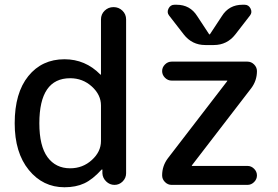

<svg xmlns="http://www.w3.org/2000/svg" viewBox="-20 -780 1171 810"><path d="M1003 -760H1012Q1029 -760 1037 -744Q1045 -728 1035 -715L973 -635Q938 -590 882 -590H846Q790 -590 755 -635L693 -715Q683 -728 691 -744Q699 -760 716 -760H725Q782 -760 812 -712L862 -636Q862 -635 864 -635Q866 -635 866 -636L916 -712Q946 -760 1003 -760ZM688 -112 938 -437Q938 -438 938.5 -438Q939 -438 939 -439Q939 -440 938 -440H704Q688 -440 676 -452Q664 -464 664 -480Q664 -496 676 -508Q688 -520 704 -520H1024Q1040 -520 1052 -508Q1064 -496 1064 -480Q1064 -440 1040 -408L790 -83Q790 -82 789.5 -82Q789 -82 789 -81Q789 -80 790 -80H1024Q1040 -80 1052 -68Q1064 -56 1064 -40Q1064 -24 1052 -12Q1040 0 1024 0H704Q688 0 676 -12Q664 -24 664 -40Q664 -80 688 -112ZM276 -450Q146 -450 146 -260Q146 -164 180.5 -117Q215 -70 276 -70Q329 -70 367.5 -105Q406 -140 406 -185V-335Q406 -380 367.5 -415Q329 -450 276 -450ZM252 10Q161 10 101.5 -63Q42 -136 42 -260Q42 -388 99.5 -459Q157 -530 252 -530Q340 -530 403 -466Q404 -465 406 -465V-466V-698Q406 -720 421.5 -735Q437 -750 459 -750Q481 -750 496.5 -735Q512 -720 512 -698V-49Q512 -29 497.5 -14.5Q483 0 463 0Q443 0 428 -14.5Q413 -29 412 -49V-64Q412 -65 411 -65Q409 -65 408 -64Q371 -23 335.5 -6.5Q300 10 252 10Z"/></svg>

Font: Rounded Mplus 1c Medium
Style: Regular
Weight: 500
Version: Version 1.059.20150529